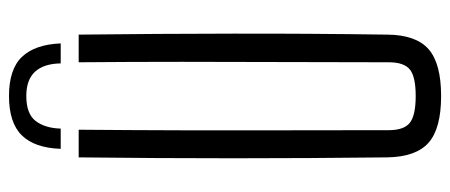

<svg xmlns="http://www.w3.org/2000/svg" viewBox="-307 -688 1001 427"><g transform="rotate(-90 193.5 -474.5)"><path d="M193.5 -955Q253 -955 280.5 -926.2Q308 -897.5 310.5 -840H266Q265.5 -877 247.8 -896.8Q230 -916.5 193.5 -916.5Q154 -916.5 138 -895.8Q122 -875 121 -840H76Q78 -898 106 -926.5Q134 -955 193.5 -955ZM193.5 6Q121 6 89.5 -22Q58 -50 57 -114Q55 -287.5 55 -457Q55 -626.5 57 -800H118.5Q117.5 -684.5 117.2 -570Q117 -455.5 117.2 -341Q117.5 -226.5 117.5 -110.5Q117.5 -76.5 134 -63.5Q150.5 -50.5 193.5 -50.5Q236.5 -50.5 252.5 -63.5Q268.5 -76.5 268.5 -110.5Q268.5 -226.5 269 -341Q269.5 -455.5 269.5 -570Q269.5 -684.5 268.5 -800H330Q332 -626.5 332.2 -457Q332.5 -287.5 330 -114Q329.5 -50 297.8 -22Q266 6 193.5 6Z"/></g></svg>

Font: Big Shoulders Text Thin Light
Style: Regular
Weight: 300
Version: Version 2.002